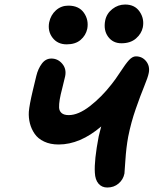

<svg xmlns="http://www.w3.org/2000/svg" viewBox="-20 -836 682 852"><path d="M519 -644Q481 -644 459.7 -673.1Q438.5 -702.1 446.8 -745.1Q453.1 -775.9 478.5 -795.9Q503.9 -815.9 535.2 -815.9Q578.1 -815.9 599.6 -784.4Q621.1 -752.9 613.8 -714.8Q607.9 -686.5 583.5 -665.3Q559.1 -644 519 -644ZM275.9 -639.2Q235.8 -639.2 213.4 -668.2Q190.9 -697.3 198.2 -736.8Q205.1 -769.5 228.3 -790.3Q251.5 -811 283.2 -811Q330.1 -811 352.3 -779.3Q374.5 -747.6 367.2 -708Q360.8 -678.7 337.6 -658.9Q314.5 -639.2 275.9 -639.2ZM456.1 -3.9Q431.6 -3.9 417 -21.2Q402.3 -38.6 400.9 -69.8Q397.5 -124 418 -231Q418.9 -234.9 422.9 -250.7Q426.8 -266.6 429.2 -274.9Q335.4 -194.8 240.2 -194.8Q203.1 -194.8 175.8 -207.8Q148.4 -220.7 133.8 -242.2Q119.1 -263.7 112.8 -288.3Q106.4 -313 107.9 -339.8Q110.4 -370.6 125.5 -434.1Q140.6 -497.6 141.1 -499Q148.9 -531.2 165.8 -553.7Q182.6 -576.2 208 -576.2Q236.8 -576.2 256.3 -553Q275.9 -529.8 269 -497.1Q266.6 -484.4 257.3 -448.7Q248 -413.1 245.1 -395Q241.7 -374.5 242.2 -359.1Q242.7 -343.8 253.2 -334.5Q263.7 -325.2 285.2 -325.2Q327.6 -325.2 379.2 -365.2Q430.7 -405.3 474.1 -460.9Q490.7 -481 514.2 -517.1Q537.6 -553.2 552.7 -569.6Q567.9 -585.9 583 -585.9Q611.3 -585.9 628.7 -564Q646 -542 640.1 -512.2Q636.7 -493.7 620.1 -453.4Q603.5 -413.1 582.5 -353Q561.5 -293 548.8 -229Q540 -181.2 536.4 -124.8Q532.7 -68.4 532.2 -65.9Q526.9 -39.1 506.1 -21.5Q485.4 -3.9 456.1 -3.9Z"/></svg>

Font: Shantell Sans Irregular Bouncy
Style: Italic
Weight: 600
Italic angle: -11.31°
Designer: Stephen Nixon, Anya Danilova, Shantell Martin
Foundry: Arrow Type
Version: Version 1.006;[9816181b4]